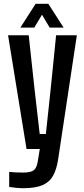

<svg xmlns="http://www.w3.org/2000/svg" viewBox="-20 -786 442 1013"><path d="M102.5 207Q87 207 66 205Q45 203 28.5 200.5V121Q42 122.5 63.8 123.5Q85.5 124.5 101.5 124.5Q143 124.5 158.5 111.8Q174 99 179 67L190 0H120L22.5 -600H131.5L162 -317.5L189.5 -79H222L247.5 -317.5L276 -600H385.5L286 59.5Q278 108.5 260 141.2Q242 174 204.8 190.5Q167.5 207 102.5 207ZM87.5 -640.5 168 -766H235L315.5 -640.5H242L201.5 -708.5L161 -640.5Z"/></svg>

Font: Big Shoulders Medium
Style: Regular
Weight: 500
Designer: Patric King
Foundry: XO Type Co
Version: Version 2.002